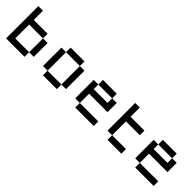

<svg xmlns="http://www.w3.org/2000/svg" viewBox="285 -2278 3680 3680"><g transform="rotate(45 2125.0 -437.5)"><path d="M125 -875H250V-625H625V-500H250V-125H625V0H125ZM625 -500H750V-125H625Z M1125 -750H1500V-625H1125ZM1500 -625H1625V-125H1500ZM1500 -125V0H1125V-125ZM1125 -125H1000V-625H1125Z M2000 -750H2375V-625H2000ZM2375 -625H2500V-375H2000V-125H1875V-625H2000V-500H2375ZM2000 -125H2500V0H2000Z M2750 -875H2875V-625H3250V-500H2875V-125H2750ZM2875 -125H3250V0H2875Z M3625 -750H4000V-625H3625ZM4000 -625H4125V-375H3625V-125H3500V-625H3625V-500H4000ZM3625 -125H4125V0H3625Z"/></g></svg>

Font: Dogica Pixel
Style: Regular
Weight: 400
Designer: Roberto Mocci
Version: Version 001.000